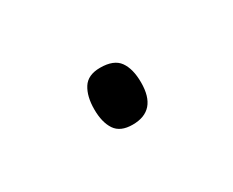

<svg xmlns="http://www.w3.org/2000/svg" viewBox="-33 -536 280 231"><g transform="rotate(-30 107.5 -420.5)"><path d="M76 -420Q76 -438 83 -449Q90 -460 107 -460Q126 -460 133.5 -449.5Q141 -439 141 -420Q141 -381 107 -381Q90 -381 83 -391.5Q76 -402 76 -420Z"/></g></svg>

Font: Noto Sans Telugu UI SemiCondensed ExtraLight
Style: Regular
Weight: 200
Width: 4
Designer: Jelle Bosma - Monotype Design Team
Foundry: Monotype Imaging Inc.
Version: Version 2.005; ttfautohint (v1.8.4.7-5d5b)